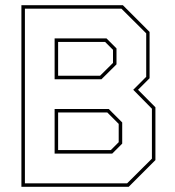

<svg xmlns="http://www.w3.org/2000/svg" viewBox="-20 -720 676 740"><path d="M62.5 0V-700H453.5L556.5 -597V-418.5L512 -374L579 -306.5V-103L476 0ZM76 -13.5H470L565.5 -108.5V-301L493.5 -374L543.5 -424V-591.5L448 -686.5H76ZM190.5 -128V-300H399L451 -248V-166.5L412.5 -128ZM190.5 -414.5V-572H390.5L429 -533.5V-472L371 -414.5ZM204 -141.5H407L437.5 -172V-242.5L393.5 -286.5H204ZM204 -428H365.5L415.5 -477.5V-528L385 -558.5H204Z"/></svg>

Font: Tourney Thin Thin
Style: Regular
Weight: 250
Version: Version 1.015